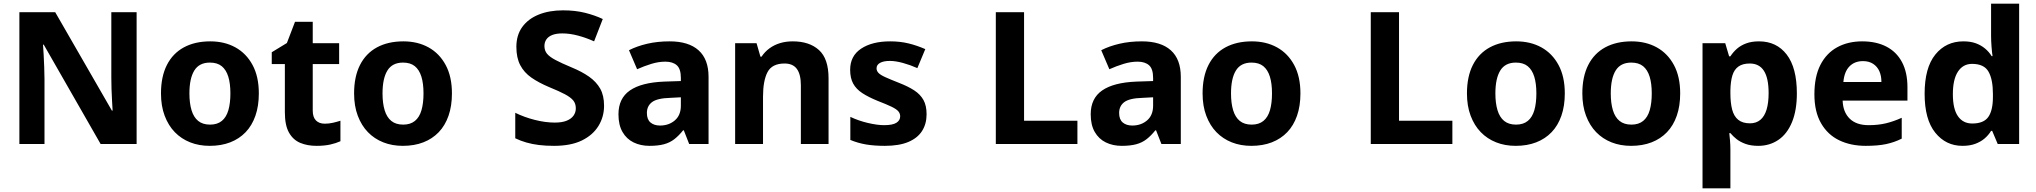

<svg xmlns="http://www.w3.org/2000/svg" viewBox="-20 -780 11030 1040"><path d="M720 0H525L217 -538H213Q215 -515 216.5 -483Q218 -451 219.5 -417Q221 -383 221 -352V0H85V-714H279L586 -181H590Q589 -201 587 -232.5Q585 -264 584 -298.5Q583 -333 583 -360V-714H720Z M1382 -274Q1382 -206 1363.5 -153Q1345 -100 1310.5 -64Q1276 -28 1227 -9Q1178 10 1116 10Q1058 10 1010 -9Q962 -28 927 -64Q892 -100 872 -153Q852 -206 852 -274Q852 -365 884 -428Q916 -491 976 -523.5Q1036 -556 1119 -556Q1196 -556 1255 -523.5Q1314 -491 1348 -428Q1382 -365 1382 -274ZM1006 -274Q1006 -221 1017.5 -183Q1029 -145 1053.5 -125Q1078 -105 1118 -105Q1157 -105 1181.5 -125Q1206 -145 1217 -183Q1228 -221 1228 -274Q1228 -328 1216.5 -365Q1205 -402 1181 -421.5Q1157 -441 1117 -441Q1059 -441 1032.5 -398Q1006 -355 1006 -274Z M1739 -110Q1762 -110 1783.5 -115Q1805 -120 1824 -126V-15Q1800 -4 1768.5 3Q1737 10 1694 10Q1645 10 1606.5 -6Q1568 -22 1545.5 -61.5Q1523 -101 1523 -172V-433H1452V-497L1534 -547L1578 -662H1674V-546H1817V-433H1674V-181Q1674 -145 1691.5 -127.5Q1709 -110 1739 -110Z M2428 -274Q2428 -206 2409.5 -153Q2391 -100 2356.5 -64Q2322 -28 2273 -9Q2224 10 2162 10Q2104 10 2056 -9Q2008 -28 1973 -64Q1938 -100 1918 -153Q1898 -206 1898 -274Q1898 -365 1930 -428Q1962 -491 2022 -523.5Q2082 -556 2165 -556Q2242 -556 2301 -523.5Q2360 -491 2394 -428Q2428 -365 2428 -274ZM2052 -274Q2052 -221 2063.5 -183Q2075 -145 2099.5 -125Q2124 -105 2164 -105Q2203 -105 2227.5 -125Q2252 -145 2263 -183Q2274 -221 2274 -274Q2274 -328 2262.5 -365Q2251 -402 2227 -421.5Q2203 -441 2163 -441Q2105 -441 2078.5 -398Q2052 -355 2052 -274Z M3252 -207Q3252 -147 3221.5 -97.5Q3191 -48 3131.5 -19Q3072 10 2981 10Q2936 10 2899.5 5.5Q2863 1 2831.5 -8Q2800 -17 2771 -31V-169Q2820 -145 2877 -130.5Q2934 -116 2985 -116Q3024 -116 3049 -126Q3074 -136 3086.5 -153.5Q3099 -171 3099 -193Q3099 -219 3085 -236Q3071 -253 3040 -269.5Q3009 -286 2955 -308Q2898 -332 2858.5 -359.5Q2819 -387 2798 -427Q2777 -467 2777 -526Q2777 -590 2809 -634Q2841 -678 2898 -701Q2955 -724 3030 -724Q3096 -724 3149.5 -710.5Q3203 -697 3245 -677L3198 -556Q3156 -575 3111.5 -587Q3067 -599 3026 -599Q2993 -599 2971.5 -590.5Q2950 -582 2939.5 -566.5Q2929 -551 2929 -531Q2929 -506 2943 -489Q2957 -472 2989 -455Q3021 -438 3076 -415Q3132 -392 3171 -364.5Q3210 -337 3231 -300Q3252 -263 3252 -207Z M3607 -556Q3710 -556 3764 -507.5Q3818 -459 3818 -364V0H3713L3684 -74H3680Q3657 -45 3632.5 -26Q3608 -7 3576 1.5Q3544 10 3498 10Q3450 10 3412 -8.5Q3374 -27 3352 -65Q3330 -103 3330 -161Q3330 -247 3392 -290Q3454 -333 3577 -338L3668 -341V-358Q3668 -407 3646 -426.5Q3624 -446 3584 -446Q3547 -446 3508 -434Q3469 -422 3431 -405L3387 -508Q3430 -530 3485.5 -543Q3541 -556 3607 -556ZM3611 -250Q3540 -248 3512 -227Q3484 -206 3484 -168Q3484 -133 3503.5 -116.5Q3523 -100 3555 -100Q3603 -100 3635.5 -128Q3668 -156 3668 -208V-253Z M4274 -556Q4364 -556 4416 -509Q4468 -462 4468 -356V0H4318V-318Q4318 -377 4296.5 -406.5Q4275 -436 4230 -436Q4162 -436 4137.5 -389.5Q4113 -343 4113 -256V0H3962V-546H4078L4099 -473H4105Q4123 -500 4148.5 -518.5Q4174 -537 4205.5 -546.5Q4237 -556 4274 -556Z M4999 -161Q4999 -109 4974.5 -70.5Q4950 -32 4900 -11Q4850 10 4773 10Q4715 10 4671 2.5Q4627 -5 4586 -22V-147Q4630 -126 4681 -114Q4732 -102 4769 -102Q4815 -102 4835.5 -115Q4856 -128 4856 -150Q4856 -165 4846 -177Q4836 -189 4809 -202Q4782 -215 4733 -234Q4684 -254 4651 -275.5Q4618 -297 4601.5 -327Q4585 -357 4585 -402Q4585 -477 4644.5 -516.5Q4704 -556 4802 -556Q4855 -556 4900.5 -545Q4946 -534 4992 -514L4949 -411Q4911 -428 4871 -439Q4831 -450 4800 -450Q4766 -450 4747 -439.5Q4728 -429 4728 -410Q4728 -396 4738.5 -385Q4749 -374 4775.5 -362Q4802 -350 4850 -331Q4899 -312 4932 -290.5Q4965 -269 4982 -238.5Q4999 -208 4999 -161Z M5374 0V-714H5527V-126H5816V0Z M6165 -556Q6268 -556 6322 -507.5Q6376 -459 6376 -364V0H6271L6242 -74H6238Q6215 -45 6190.5 -26Q6166 -7 6134 1.5Q6102 10 6056 10Q6008 10 5970 -8.5Q5932 -27 5910 -65Q5888 -103 5888 -161Q5888 -247 5950 -290Q6012 -333 6135 -338L6226 -341V-358Q6226 -407 6204 -426.5Q6182 -446 6142 -446Q6105 -446 6066 -434Q6027 -422 5989 -405L5945 -508Q5988 -530 6043.5 -543Q6099 -556 6165 -556ZM6169 -250Q6098 -248 6070 -227Q6042 -206 6042 -168Q6042 -133 6061.5 -116.5Q6081 -100 6113 -100Q6161 -100 6193.5 -128Q6226 -156 6226 -208V-253Z M7024 -274Q7024 -206 7005.5 -153Q6987 -100 6952.5 -64Q6918 -28 6869 -9Q6820 10 6758 10Q6700 10 6652 -9Q6604 -28 6569 -64Q6534 -100 6514 -153Q6494 -206 6494 -274Q6494 -365 6526 -428Q6558 -491 6618 -523.5Q6678 -556 6761 -556Q6838 -556 6897 -523.5Q6956 -491 6990 -428Q7024 -365 7024 -274ZM6648 -274Q6648 -221 6659.5 -183Q6671 -145 6695.5 -125Q6720 -105 6760 -105Q6799 -105 6823.5 -125Q6848 -145 6859 -183Q6870 -221 6870 -274Q6870 -328 6858.5 -365Q6847 -402 6823 -421.5Q6799 -441 6759 -441Q6701 -441 6674.5 -398Q6648 -355 6648 -274Z M7405 0V-714H7558V-126H7847V0Z M8456 -274Q8456 -206 8437.5 -153Q8419 -100 8384.5 -64Q8350 -28 8301 -9Q8252 10 8190 10Q8132 10 8084 -9Q8036 -28 8001 -64Q7966 -100 7946 -153Q7926 -206 7926 -274Q7926 -365 7958 -428Q7990 -491 8050 -523.5Q8110 -556 8193 -556Q8270 -556 8329 -523.5Q8388 -491 8422 -428Q8456 -365 8456 -274ZM8080 -274Q8080 -221 8091.5 -183Q8103 -145 8127.5 -125Q8152 -105 8192 -105Q8231 -105 8255.5 -125Q8280 -145 8291 -183Q8302 -221 8302 -274Q8302 -328 8290.5 -365Q8279 -402 8255 -421.5Q8231 -441 8191 -441Q8133 -441 8106.5 -398Q8080 -355 8080 -274Z M9081 -274Q9081 -206 9062.5 -153Q9044 -100 9009.5 -64Q8975 -28 8926 -9Q8877 10 8815 10Q8757 10 8709 -9Q8661 -28 8626 -64Q8591 -100 8571 -153Q8551 -206 8551 -274Q8551 -365 8583 -428Q8615 -491 8675 -523.5Q8735 -556 8818 -556Q8895 -556 8954 -523.5Q9013 -491 9047 -428Q9081 -365 9081 -274ZM8705 -274Q8705 -221 8716.5 -183Q8728 -145 8752.5 -125Q8777 -105 8817 -105Q8856 -105 8880.5 -125Q8905 -145 8916 -183Q8927 -221 8927 -274Q8927 -328 8915.5 -365Q8904 -402 8880 -421.5Q8856 -441 8816 -441Q8758 -441 8731.5 -398Q8705 -355 8705 -274Z M9508 -556Q9603 -556 9658 -484.5Q9713 -413 9713 -274Q9713 -182 9686.5 -118Q9660 -54 9612.5 -22Q9565 10 9504 10Q9464 10 9435 -0.5Q9406 -11 9386.5 -26.5Q9367 -42 9353 -59H9347Q9349 -41 9351 -17.5Q9353 6 9353 31V240H9202V-546H9325L9346 -475H9353Q9368 -498 9388.5 -516Q9409 -534 9438.5 -545Q9468 -556 9508 -556ZM9458 -436Q9420 -436 9397 -420Q9374 -404 9364 -372Q9354 -340 9353 -291V-275Q9353 -223 9362.5 -186.5Q9372 -150 9395.5 -131Q9419 -112 9459 -112Q9493 -112 9515.5 -131Q9538 -150 9549 -186.5Q9560 -223 9560 -276Q9560 -357 9534.5 -396.5Q9509 -436 9458 -436Z M10067 -556Q10143 -556 10198 -527.5Q10253 -499 10282.5 -443.5Q10312 -388 10312 -308V-235H9961Q9963 -173 9999 -137.5Q10035 -102 10102 -102Q10153 -102 10195 -112Q10237 -122 10281 -142V-29Q10241 -9 10196.5 0.5Q10152 10 10086 10Q10005 10 9942.5 -20Q9880 -50 9844 -112.5Q9808 -175 9808 -269Q9808 -365 9840.5 -428.5Q9873 -492 9931.5 -524Q9990 -556 10067 -556ZM10071 -449Q10026 -449 9998 -420.5Q9970 -392 9965 -336H10171Q10171 -369 10160 -394Q10149 -419 10126.5 -434Q10104 -449 10071 -449Z M10610 10Q10520 10 10462.5 -61.5Q10405 -133 10405 -272Q10405 -413 10463 -484.5Q10521 -556 10615 -556Q10654 -556 10682.5 -545.5Q10711 -535 10732.5 -517Q10754 -499 10768 -476H10773Q10770 -494 10767.5 -526.5Q10765 -559 10765 -586V-760H10917V0H10801L10771 -71H10765Q10751 -48 10730 -30Q10709 -12 10679.5 -1Q10650 10 10610 10ZM10663 -111Q10725 -111 10750 -146.5Q10775 -182 10775 -255V-271Q10775 -350 10751 -392Q10727 -434 10662 -434Q10613 -434 10585.5 -392Q10558 -350 10558 -270Q10558 -190 10585.5 -150.5Q10613 -111 10663 -111Z"/></svg>

Font: Noto Sans Lao Looped
Style: Bold
Weight: 700
Designer: Mark Frömberg, Ben Mitchell
Foundry: The Fontpad Ltd
Version: Version 1.001